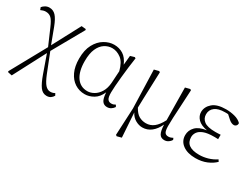

<svg xmlns="http://www.w3.org/2000/svg" viewBox="-60 -976 2155 1657"><g transform="rotate(30 1018.0 -147.5)"><path d="M44 179 39 171 233 -181 165 -338Q140 -397 118.5 -417Q97 -437 64 -437Q50 -437 37.5 -433Q25 -429 14 -424L5 -448Q16 -462 34 -472.5Q52 -483 74 -483Q112 -483 138.5 -454.5Q165 -426 190 -360L247 -208L393 -483L435 -479L440 -471L266 -162L341 28Q367 92 390 117.5Q413 143 441 143Q466 143 485 131L496 151Q486 169 470 179.5Q454 190 431 190Q391 190 365 154.5Q339 119 313 46L250 -132L83 187Z M567 -236Q567 -134 606 -77.5Q645 -21 715 -21Q747 -21 779.5 -39.5Q812 -58 835 -96Q858 -134 862 -192L869 -308Q849 -388 807 -419.5Q765 -451 719 -451Q679 -451 644 -428.5Q609 -406 588 -359Q567 -312 567 -236ZM708 13Q653 13 609 -15.5Q565 -44 539.5 -98.5Q514 -153 514 -230Q514 -316 544.5 -372.5Q575 -429 622.5 -457Q670 -485 719 -485Q769 -485 809 -460Q849 -435 874 -376L883 -469L924 -481L935 -475Q928 -429 921.5 -376.5Q915 -324 910 -273Q905 -222 902 -180.5Q899 -139 899 -115Q899 -66 911.5 -49Q924 -32 947 -32Q959 -32 968.5 -35Q978 -38 988 -44L998 -26Q987 -9 970 2Q953 13 931 13Q900 13 883 -10Q866 -33 862 -94Q838 -37 795 -12Q752 13 708 13Z M1119 181 1132 -89 1120 -470 1167 -482 1177 -475Q1174 -385 1171.5 -321Q1169 -257 1167.5 -208.5Q1166 -160 1165 -117Q1191 -69 1222.5 -51.5Q1254 -34 1291 -34Q1335 -34 1369.5 -61Q1404 -88 1434 -146L1430 -470L1477 -482L1487 -475Q1482 -370 1478 -303Q1474 -236 1472 -191.5Q1470 -147 1470 -108Q1471 -62 1482 -46.5Q1493 -31 1516 -31Q1530 -31 1540.5 -35Q1551 -39 1561 -44L1568 -27Q1559 -11 1541.5 1Q1524 13 1501 13Q1467 13 1451.5 -14Q1436 -41 1434 -103Q1408 -47 1369.5 -17Q1331 13 1282 13Q1248 13 1213.5 -6.5Q1179 -26 1159 -65L1175 177L1130 189Z M1811 13Q1732 13 1684.5 -22Q1637 -57 1637 -116Q1637 -164 1671.5 -199.5Q1706 -235 1779 -245Q1716 -256 1686 -287Q1656 -318 1656 -358Q1657 -410 1700.5 -447.5Q1744 -485 1833 -485Q1877 -485 1919.5 -474Q1962 -463 1987 -437Q1989 -421 1979.5 -410.5Q1970 -400 1956 -400Q1933 -400 1907 -422L1868 -457Q1861 -458 1853 -458Q1845 -458 1837 -458Q1771 -458 1737 -432Q1703 -406 1703 -362Q1703 -320 1736 -294.5Q1769 -269 1849 -269Q1860 -269 1871.5 -269.5Q1883 -270 1901 -271V-227Q1884 -228 1876 -228Q1868 -228 1861 -228Q1795 -228 1758 -213.5Q1721 -199 1705.5 -176Q1690 -153 1690 -127Q1690 -28 1826 -28Q1868 -28 1911 -40.5Q1954 -53 1991 -78L2003 -60Q1971 -28 1922 -7.5Q1873 13 1811 13Z"/></g></svg>

Font: Source Serif Pro Light
Style: Regular
Weight: 300
Designer: Frank Grießhammer
Foundry: Adobe Systems Incorporated
Version: Version 3.001;hotconv 1.0.111;makeotfexe 2.5.65597